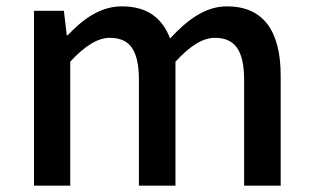

<svg xmlns="http://www.w3.org/2000/svg" viewBox="-20 -584 982 604"><path d="M87 0H201V-390C247 -440 288 -465 325 -465C388 -465 417 -427 417 -332V0H532V-390C578 -440 618 -465 656 -465C718 -465 748 -427 748 -332V0H863V-346C863 -486 809 -564 694 -564C625 -564 569 -521 515 -463C491 -526 445 -564 363 -564C295 -564 240 -523 193 -473H190L181 -550H87Z"/></svg>

Font: Noto Sans T Chinese Medium
Style: Regular
Weight: 500
Designer: Ryoko NISHIZUKA (kana & ideographs); Paul D. Hunt (Latin, Greek & Cyrillic); Wenlong ZHANG (bopomofo); Sandoll Communica
Foundry: Adobe Systems Incorporated
Version: Version 1.000;PS 1;hotconv 1.0.78;makeotf.lib2.5.61930